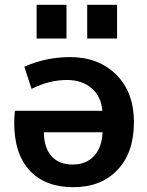

<svg xmlns="http://www.w3.org/2000/svg" viewBox="-20 -767 610 797"><path d="M342 -607V-747H466V-607ZM132 -607V-747H256V-607ZM406 -218H162Q163 -153 194 -118.5Q225 -84 282 -84Q337 -84 370 -119Q403 -154 406 -218ZM405 -307Q400 -367 360 -401Q320 -435 258 -435Q184 -435 111 -398L81 -490Q171 -530 271 -530Q389 -530 462.5 -457Q536 -384 536 -260Q536 -134 468 -62Q400 10 284 10Q168 10 103.5 -59Q39 -128 39 -257Q39 -282 42 -307Z"/></svg>

Font: M PLUS 1p
Style: Bold
Weight: 700
Version: Version 1.062